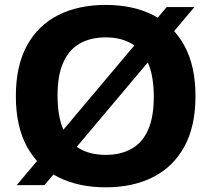

<svg xmlns="http://www.w3.org/2000/svg" viewBox="-20 -770 880 799"><path d="M165 0.5H49.5L673.5 -740.5H789ZM420 9.5Q306 9.5 222 -33Q138 -75.5 92 -160Q46 -244.5 46 -370Q46 -495.5 92 -580Q138 -664.5 222 -707Q306 -749.5 420 -749.5Q534 -749.5 617.8 -706.8Q701.5 -664 747.5 -579.5Q793.5 -495 793.5 -370Q793.5 -245 747.5 -160.5Q701.5 -76 617.5 -33.2Q533.5 9.5 420 9.5ZM420 -125.5Q482.5 -125.5 527.5 -150.8Q572.5 -176 596.2 -229.5Q620 -283 620 -366.5Q620 -454 595.8 -508.5Q571.5 -563 526.8 -588.8Q482 -614.5 420 -614.5Q358 -614.5 313 -589.5Q268 -564.5 243.8 -511.2Q219.5 -458 219.5 -373.5Q219.5 -285.5 243.5 -230.8Q267.5 -176 312.2 -150.8Q357 -125.5 420 -125.5Z"/></svg>

Font: Encode Sans SC SemiExpanded
Style: Bold
Weight: 700
Width: 6
Designer: Multiple Designers
Foundry: Impallari Type
Version: Version 3.002